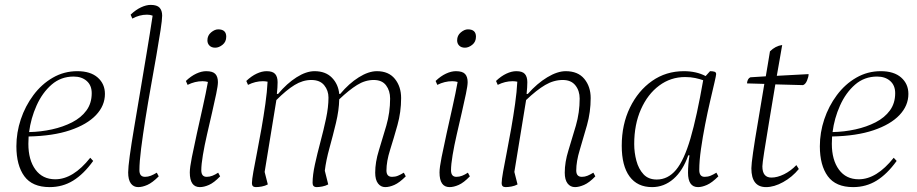

<svg xmlns="http://www.w3.org/2000/svg" viewBox="-20 -753 3749 785"><path d="M183 12Q112 12 79.5 -32.5Q47 -77 47 -155Q47 -211 65 -265Q83 -319 116.5 -364Q150 -409 196 -435.5Q242 -462 296 -462Q350 -462 379.5 -436Q409 -410 409 -369Q409 -321 372.5 -282.5Q336 -244 266.5 -220.5Q197 -197 97 -195Q96 -180 96 -165Q96 -99 125 -59.5Q154 -20 206 -20Q279 -20 349 -108L361 -95Q322 -41 279 -14.5Q236 12 183 12ZM281 -440Q229 -440 191 -407Q153 -374 129.5 -321.5Q106 -269 99 -213Q147 -214 192.5 -224Q238 -234 275 -253Q312 -272 333.5 -301.5Q355 -331 355 -372Q355 -404 334.5 -422Q314 -440 281 -440Z M545 12Q526 12 515 -3Q504 -18 504 -48Q504 -68 510.5 -116Q517 -164 528.5 -231.5Q540 -299 553 -377Q566 -455 579.5 -535.5Q593 -616 604 -689Q594 -693 581 -693Q550 -693 521 -677L514 -693Q535 -713 556.5 -723Q578 -733 596 -733Q622 -733 632.5 -721.5Q643 -710 643 -689Q643 -673 636.5 -630Q630 -587 619.5 -527Q609 -467 597 -400Q585 -333 574.5 -267Q564 -201 557 -146Q550 -91 550 -57Q550 -30 573 -30Q585 -30 596.5 -34.5Q608 -39 621 -47L629 -32Q603 -6 582.5 3Q562 12 545 12Z M797 12Q756 12 756 -48Q756 -68 764.5 -110.5Q773 -153 785 -207.5Q797 -262 809.5 -317.5Q822 -373 830 -418Q820 -421 808 -421Q777 -421 747 -406L740 -422Q761 -442 782.5 -452Q804 -462 823 -462Q850 -462 860.5 -450.5Q871 -439 871 -417Q871 -403 864 -369.5Q857 -336 847 -292.5Q837 -249 826.5 -203.5Q816 -158 809.5 -119Q803 -80 803 -57Q803 -30 825 -30Q837 -30 848.5 -34.5Q860 -39 872 -47L880 -32Q855 -6 834.5 3Q814 12 797 12ZM860 -558Q845 -558 836.5 -566.5Q828 -575 828 -588Q828 -608 843 -620.5Q858 -633 872 -633Q905 -633 905 -603Q905 -582 890 -570Q875 -558 860 -558Z M1026 12Q1010 12 1010 -4Q1010 -18 1016 -51.5Q1022 -85 1031 -130.5Q1040 -176 1049 -227.5Q1058 -279 1065 -328.5Q1072 -378 1074 -419Q1064 -421 1055 -421Q1024 -421 994 -406L987 -422Q1008 -442 1029.5 -452Q1051 -462 1070 -462Q1095 -462 1105 -450.5Q1115 -439 1115 -417Q1115 -397 1112 -369H1117Q1153 -412 1192.5 -437Q1232 -462 1266 -462Q1311 -462 1337 -435.5Q1363 -409 1367 -369H1371Q1407 -412 1447 -437Q1487 -462 1521 -462Q1569 -462 1594.5 -430.5Q1620 -399 1620 -352Q1620 -295 1605 -241.5Q1590 -188 1575 -140.5Q1560 -93 1560 -56Q1560 -30 1583 -30Q1596 -30 1607 -34.5Q1618 -39 1631 -47L1639 -32Q1613 -6 1592.5 3Q1572 12 1555 12Q1537 12 1525.5 -3Q1514 -18 1514 -47Q1514 -90 1529 -138Q1544 -186 1559.5 -239.5Q1575 -293 1575 -350Q1575 -382 1558.5 -404Q1542 -426 1508 -426Q1473 -426 1440 -405.5Q1407 -385 1367 -347Q1366 -302 1353.5 -250Q1341 -198 1327 -147.5Q1313 -97 1308 -55L1322 1Q1311 7 1297.5 9.5Q1284 12 1275 12Q1258 12 1258 -5Q1258 -37 1267.5 -80.5Q1277 -124 1290 -172.5Q1303 -221 1313 -268Q1323 -315 1323 -354Q1323 -383 1305.5 -404.5Q1288 -426 1253 -426Q1218 -426 1184.5 -405.5Q1151 -385 1110 -344L1062 -50L1075 1Q1064 7 1050.5 9.5Q1037 12 1026 12Z M1818 12Q1777 12 1777 -48Q1777 -68 1785.5 -110.5Q1794 -153 1806 -207.5Q1818 -262 1830.5 -317.5Q1843 -373 1851 -418Q1841 -421 1829 -421Q1798 -421 1768 -406L1761 -422Q1782 -442 1803.5 -452Q1825 -462 1844 -462Q1871 -462 1881.5 -450.5Q1892 -439 1892 -417Q1892 -403 1885 -369.5Q1878 -336 1868 -292.5Q1858 -249 1847.5 -203.5Q1837 -158 1830.5 -119Q1824 -80 1824 -57Q1824 -30 1846 -30Q1858 -30 1869.5 -34.5Q1881 -39 1893 -47L1901 -32Q1876 -6 1855.5 3Q1835 12 1818 12ZM1881 -558Q1866 -558 1857.5 -566.5Q1849 -575 1849 -588Q1849 -608 1864 -620.5Q1879 -633 1893 -633Q1926 -633 1926 -603Q1926 -582 1911 -570Q1896 -558 1881 -558Z M2047 12Q2031 12 2031 -4Q2031 -18 2037 -51.5Q2043 -85 2052 -130.5Q2061 -176 2070 -227.5Q2079 -279 2086 -328.5Q2093 -378 2095 -419Q2085 -421 2076 -421Q2045 -421 2015 -406L2008 -422Q2029 -442 2050.5 -452Q2072 -462 2091 -462Q2116 -462 2126 -450.5Q2136 -439 2136 -417Q2136 -397 2133 -369H2138Q2176 -412 2217.5 -437Q2259 -462 2293 -462Q2343 -462 2369 -430.5Q2395 -399 2395 -352Q2395 -295 2380 -241.5Q2365 -188 2350.5 -140.5Q2336 -93 2336 -56Q2336 -30 2359 -30Q2371 -30 2382 -34.5Q2393 -39 2406 -47L2414 -32Q2389 -6 2368 3Q2347 12 2331 12Q2312 12 2300.5 -3Q2289 -18 2289 -47Q2289 -90 2304 -138Q2319 -186 2334.5 -239.5Q2350 -293 2350 -350Q2350 -382 2332.5 -404Q2315 -426 2281 -426Q2244 -426 2209 -405.5Q2174 -385 2131 -344L2083 -50L2096 1Q2085 7 2071.5 9.5Q2058 12 2047 12Z M2646 12Q2586 12 2554 -31.5Q2522 -75 2522 -157Q2522 -244 2555.5 -313Q2589 -382 2646 -422Q2703 -462 2776 -462Q2827 -462 2865 -442L2883 -462Q2893 -462 2900.5 -460Q2908 -458 2908 -450Q2908 -445 2901 -415Q2894 -385 2883.5 -340Q2873 -295 2863 -244Q2853 -193 2846 -144Q2839 -95 2839 -58Q2839 -30 2861 -30Q2874 -30 2885 -34.5Q2896 -39 2909 -47L2917 -32Q2891 -6 2870.5 3Q2850 12 2834 12Q2793 12 2793 -47Q2793 -63 2794.5 -81.5Q2796 -100 2799 -118H2794Q2772 -55 2733.5 -21.5Q2695 12 2646 12ZM2573 -164Q2573 -129 2582 -95.5Q2591 -62 2611 -40.5Q2631 -19 2665 -19Q2711 -19 2744 -58.5Q2777 -98 2803 -187Q2829 -276 2855 -425Q2841 -430 2822.5 -434Q2804 -438 2781 -438Q2722 -438 2675 -403Q2628 -368 2600.5 -306Q2573 -244 2573 -164Z M3112 12Q3052 12 3052 -65Q3052 -81 3059 -130Q3066 -179 3078.5 -251.5Q3091 -324 3105 -410L3034 -412Q3036 -432 3048 -437L3111 -441Q3115 -466 3119.5 -491.5Q3124 -517 3128 -543Q3150 -565 3178 -569Q3172 -537 3167 -505.5Q3162 -474 3156 -443L3286 -450Q3286 -439 3279.5 -423.5Q3273 -408 3263 -405L3150 -408Q3136 -324 3124 -252Q3112 -180 3104.5 -132Q3097 -84 3097 -73Q3097 -27 3134 -27Q3158 -27 3185.5 -40.5Q3213 -54 3236 -78L3246 -62Q3219 -29 3182 -8.5Q3145 12 3112 12Z M3468 12Q3397 12 3364.5 -32.5Q3332 -77 3332 -155Q3332 -211 3350 -265Q3368 -319 3401.5 -364Q3435 -409 3481 -435.5Q3527 -462 3581 -462Q3635 -462 3664.5 -436Q3694 -410 3694 -369Q3694 -321 3657.5 -282.5Q3621 -244 3551.5 -220.5Q3482 -197 3382 -195Q3381 -180 3381 -165Q3381 -99 3410 -59.5Q3439 -20 3491 -20Q3564 -20 3634 -108L3646 -95Q3607 -41 3564 -14.5Q3521 12 3468 12ZM3566 -440Q3514 -440 3476 -407Q3438 -374 3414.5 -321.5Q3391 -269 3384 -213Q3432 -214 3477.5 -224Q3523 -234 3560 -253Q3597 -272 3618.5 -301.5Q3640 -331 3640 -372Q3640 -404 3619.5 -422Q3599 -440 3566 -440Z"/></svg>

Font: Petrona ExtraLight
Style: Italic
Weight: 200
Italic angle: -9°
Designer: Ringo R. Seeber
Foundry: Ringo R. Seeber
Version: Version 2.001; ttfautohint (v1.8.3)